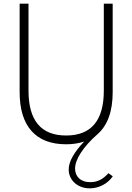

<svg xmlns="http://www.w3.org/2000/svg" viewBox="-20 -770 720 1044"><path d="M339.5 14.5Q215.5 14.5 151.1 -58Q86.8 -130.5 86.8 -269.5V-750H135V-277.3Q135 -33.2 339.5 -33.2Q544.5 -33.2 544.5 -277.3V-750H592.7V-269.5Q592.7 -190.5 572 -133.4Q551.4 -76.4 510.5 -40.5Q452.3 10.5 420.2 59.8Q388.2 109.1 388.2 147.3Q388.2 162.3 393.4 175.7Q398.6 189.1 409.1 199.1Q419.5 209.1 435.2 214.8Q450.9 220.5 471.8 220.5Q499.1 220.5 523 208.9Q546.8 197.3 569.5 171.8L593.2 188.6Q572.3 219.1 538.6 236.6Q505 254.1 467.7 254.1Q442.7 254.1 421.8 246.1Q400.9 238.2 385.7 224.3Q370.5 210.5 362 191.8Q353.6 173.2 353.6 152.3Q353.6 118.6 375.2 80.7Q396.8 42.7 437.7 -0.5Q415.9 6.8 391.6 10.7Q367.3 14.5 339.5 14.5Z"/></svg>

Font: Spartan Light
Style: Regular
Weight: 300
Designer: Matt Bailey, Mirko Velimirovic
Foundry: Matt Bailey
Version: Version 1.005